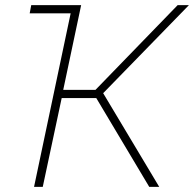

<svg xmlns="http://www.w3.org/2000/svg" viewBox="-20 -730 758 750"><path d="M113 0 256 -678H96L102 -710H297L227 -379H353L674 -710H718L383 -366L602 0H563L356 -347H221L147 0Z"/></svg>

Font: Raleway ExtraLight
Style: Italic
Weight: 200
Italic angle: -12°
Designer: Matt McInerney, Pablo Impallari, Rodrigo Fuenzalida
Foundry: Matt McInerney, Pablo Impallari, Rodrigo Fuenzalida
Version: Version 4.026